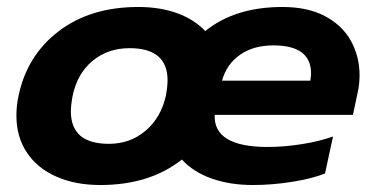

<svg xmlns="http://www.w3.org/2000/svg" viewBox="-20 -515 1083 550"><path d="M27 -184Q27 -212 33 -240Q57 -356 148 -425.5Q239 -495 376 -495Q439 -495 488 -477Q537 -459 568 -426Q653 -495 789 -495Q862 -495 911.5 -468.5Q961 -442 985.5 -397.5Q1010 -353 1010 -299Q1010 -273 1004 -247L991 -186H595Q591 -94 747 -94Q793 -94 844 -102Q895 -110 934 -124L911 -18Q873 -3 816 6Q759 15 704 15Q639 15 586.5 -3.5Q534 -22 501 -58Q409 15 267 15Q196 15 141.5 -9Q87 -33 57 -78Q27 -123 27 -184ZM869 -284Q871 -298 871 -305Q871 -385 763 -385Q706 -385 667.5 -358Q629 -331 616 -284ZM455 -240Q460 -267 460 -285Q460 -377 351 -377Q289 -377 245 -340.5Q201 -304 188 -240Q183 -213 183 -196Q183 -103 292 -103Q353 -103 397 -140.5Q441 -178 455 -240Z"/></svg>

Font: Prompt SemiBold
Style: Italic
Weight: 600
Italic angle: -12°
Designer: Katatrad Team
Foundry: CadsonDemak
Version: Version 1.001